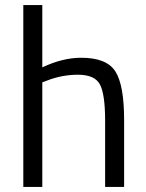

<svg xmlns="http://www.w3.org/2000/svg" viewBox="-20 -738 577 758"><path d="M147 0H72V-718H147V-472Q227 -510 301 -510Q401 -510 435.5 -456Q470 -402 470 -264V0H395V-262Q395 -366 374.5 -404.5Q354 -443 288 -443Q225 -443 166 -420L147 -413Z"/></svg>

Font: Titillium Web[RUS by Daymarius]
Style: Regular
Weight: 400
Designer: Cyrillization by Daymarius
Foundry: Cyrillization by Daymarius
Version: Version 1.002 September 11, 2018